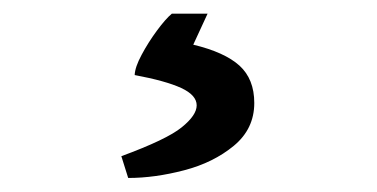

<svg xmlns="http://www.w3.org/2000/svg" viewBox="-20 -23 540 275"><path d="M256.8 41Q301.8 51.8 323 71Q344.2 90.3 344.2 124.5Q344.2 161.6 314.9 185.8Q285.6 210 243.7 220.9Q201.7 231.9 163.6 231.9L153.8 200.7Q218.8 176.8 240.2 159.4Q261.7 142.1 261.7 127.9Q261.7 113.3 239.5 103Q217.3 92.8 172.9 84.5Q173.3 73.2 182.9 55.4Q192.4 37.6 204.8 20.8Q217.3 3.9 226.1 -3.4H277.3Z"/></svg>

Font: Vesper Libre Medium
Style: Regular
Weight: 500
Designer: Robert Keller & Kimya Gandhi
Foundry: Mota Italic
Version: Version 1.058